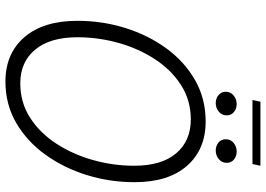

<svg xmlns="http://www.w3.org/2000/svg" viewBox="-159 -833 1002 724"><g transform="rotate(90 342.0 -471.0)"><path d="M287.5 9.5Q182 9.5 120.2 -62Q58.5 -133.5 58.5 -262Q58.5 -355 85.2 -441.5Q112 -528 162 -596.8Q212 -665.5 282 -705.5Q352 -745.5 438 -745.5Q543.5 -745.5 605.2 -675.2Q667 -605 667 -477Q667 -384 640 -297Q613 -210 563 -140.8Q513 -71.5 443.2 -31Q373.5 9.5 287.5 9.5ZM294 -46.5Q367 -46.5 424.5 -83.8Q482 -121 522.2 -183.2Q562.5 -245.5 583.8 -321.8Q605 -398 605 -475.5Q605 -579.5 558 -634.5Q511 -689.5 430.5 -689.5Q358 -689.5 300.5 -652.5Q243 -615.5 202.8 -553.5Q162.5 -491.5 141.5 -415.8Q120.5 -340 120.5 -262.5Q120.5 -158.5 167.2 -102.5Q214 -46.5 294 -46.5ZM368.5 -783.5Q351 -783.5 338.5 -794Q326 -804.5 326 -821Q326 -839.5 340 -851Q354 -862.5 372.5 -862.5Q390 -862.5 402.5 -852.2Q415 -842 415 -825Q415 -806.5 401 -795Q387 -783.5 368.5 -783.5ZM547.5 -783.5Q530 -783.5 517.5 -794Q505 -804.5 505 -821Q505 -839.5 519 -851Q533 -862.5 551.5 -862.5Q569 -862.5 581.5 -852.2Q594 -842 594 -825Q594 -806.5 580 -795Q566 -783.5 547.5 -783.5ZM357 -922 363.5 -952H605L598.5 -922Z"/></g></svg>

Font: Epilogue Light
Style: Italic
Weight: 300
Italic angle: -12°
Designer: Tyler Finck
Foundry: Etcetera Type Co
Version: Version 2.111; ttfautohint (v1.8.3)